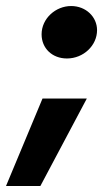

<svg xmlns="http://www.w3.org/2000/svg" viewBox="-80 -483 363 637"><path d="M142 -289C197 -289 242 -332 242 -383C242 -427 205 -463 156 -463C105 -463 58 -422 58 -369C58 -323 93 -289 142 -289ZM-60 134H54L208 -156H61Z"/></svg>

Font: Fixel Display
Style: Bold Italic
Weight: 700
Italic angle: -10°
Designer: AlfaBravo + MacPaw
Foundry: Kyrylo Tkachov, Marchela Mozhyna, Serhii Makarenko, Maria Weinstein, Zakhar Kryvoshyya
Version: Version 1.210;Glyphs 3.2 (3217)